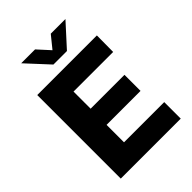

<svg xmlns="http://www.w3.org/2000/svg" viewBox="-262 -1052 1175 1175"><g transform="rotate(-45 325.5 -465.0)"><path d="M399 -930 335 -851 263 -930H143L277 -785H394L526 -930ZM75 0H594V-143H246V-294H540V-433H247V-581H590L591 -723H75Z"/></g></svg>

Font: United Sans ExtraBold
Style: Regular
Weight: 800
Designer: Pablo Impallari, Rodrigo Fuenzalida (Modified by Dan O. Williams)
Version: Version 1.000;PS 001.000;hotconv 1.0.88;makeotf.lib2.5.64775